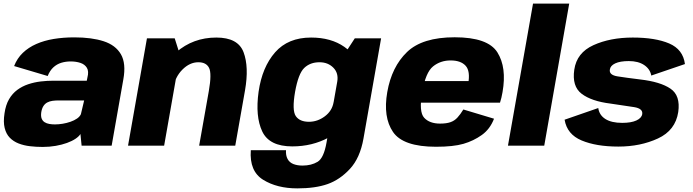

<svg xmlns="http://www.w3.org/2000/svg" viewBox="-20 -805 3830 1061"><path d="M216 7Q254 7 288 1Q322 -5 349.8 -15Q377.5 -25 397 -38Q416.5 -51 424.5 -64.5L431 0H597L661.5 -366Q677.5 -454.5 648.2 -505Q619 -555.5 553 -577Q487 -598.5 390.5 -598.5Q330.5 -598.5 277.2 -589.8Q224 -581 180.8 -562Q137.5 -543 106 -512.8Q74.5 -482.5 58 -440L243.5 -385Q255.5 -415 274.8 -432.8Q294 -450.5 318.5 -458Q343 -465.5 370.5 -465.5Q400 -465.5 424.2 -457.5Q448.5 -449.5 460.2 -430.2Q472 -411 463 -376.5L459.5 -359H275.5Q240 -359 204.5 -354.8Q169 -350.5 136 -339.5Q103 -328.5 75.8 -308.5Q48.5 -288.5 30 -256.8Q11.5 -225 5 -179Q-2.5 -131 5.8 -97.8Q14 -64.5 34 -44Q54 -23.5 82.8 -12.2Q111.5 -1 145.8 3Q180 7 216 7ZM283.5 -117.5Q267.5 -117.5 252.8 -120Q238 -122.5 226.8 -129.5Q215.5 -136.5 210.2 -149.8Q205 -163 208 -184.5Q211.5 -206 220 -219Q228.5 -232 241.2 -238.8Q254 -245.5 270 -247.8Q286 -250 304 -250H445L427 -174Q421 -160.5 405.8 -150Q390.5 -139.5 369.8 -132.2Q349 -125 326.5 -121.2Q304 -117.5 283.5 -117.5Z M687.5 0H887L975 -500L945.5 -593H792ZM1080.5 0H1280L1334 -306Q1356.5 -435 1326 -516.2Q1295.5 -597.5 1175.5 -597.5Q1047 -597.5 953.2 -515.8Q859.5 -434 845 -353L935 -312Q947 -379.5 987.8 -420.2Q1028.5 -461 1076 -461Q1119.5 -461 1135.2 -430Q1151 -399 1134 -302Z M1623 236Q1723 236 1790.8 212Q1858.5 188 1914 128Q1969.5 68 1988.5 -39L2086 -593H1940.5L1865.5 -478L1784.5 -18Q1769.5 68.5 1735 89.2Q1700.5 110 1651.5 110Q1623 110 1601.2 101.5Q1579.5 93 1569 73.2Q1558.5 53.5 1560.5 25H1366Q1357.5 141 1434.2 188.5Q1511 236 1623 236ZM1595 4Q1706 4 1796.2 -45Q1886.5 -94 1898 -158L1823.5 -240.5Q1815.5 -192.5 1775 -162.2Q1734.5 -132 1687.5 -132Q1636 -132 1614.5 -163.5Q1593 -195 1610.5 -297Q1628.5 -398 1661.2 -429.5Q1694 -461 1745.5 -461Q1792.5 -461 1822.2 -430.8Q1852 -400.5 1843.5 -353L1946 -430.5Q1957 -494 1883.2 -545.8Q1809.5 -597.5 1699 -597.5Q1572 -597.5 1500.2 -515.8Q1428.5 -434 1409 -298Q1390 -162 1429 -79Q1468 4 1595 4Z M2389.5 6 2412 -122Q2353.5 -122 2323.8 -154.5Q2294 -187 2313 -296Q2332 -405 2373 -438Q2414 -471 2470 -471Q2526.5 -471 2553.2 -441.5Q2580 -412 2567 -340.5L2576.5 -357H2306.5L2285.5 -237.5H2743Q2751.5 -263.5 2757 -296Q2781 -432.5 2728.5 -515.8Q2676 -599 2492.5 -599Q2314 -599 2229.2 -517.5Q2144.5 -436 2120 -296Q2096 -157.5 2151.8 -75.8Q2207.5 6 2389.5 6ZM2412 -122 2389.5 6Q2485 6 2541 -10.2Q2597 -26.5 2642.5 -59Q2688 -91.5 2710 -149L2540.5 -200Q2524.5 -173.5 2508 -155.5Q2491.5 -137.5 2469.2 -129.8Q2447 -122 2412 -122Z M2787 0H2987.5L3125.5 -785H2925.5Z M3397 5Q3519 5 3615.8 -39.8Q3712.5 -84.5 3728 -186Q3741 -277 3685.2 -315Q3629.5 -353 3517 -366Q3439.5 -375.5 3392.5 -383Q3345.5 -390.5 3350 -420Q3352.5 -442 3379.8 -454.8Q3407 -467.5 3455 -467.5Q3507 -467.5 3539.8 -445.5Q3572.5 -423.5 3579 -387.5L3765 -451Q3754.5 -532 3678 -564.8Q3601.5 -597.5 3476.5 -597.5Q3352 -597.5 3259.5 -555.5Q3167 -513.5 3153.5 -420Q3140 -328 3194.2 -286.8Q3248.5 -245.5 3354 -232.5Q3435.5 -221 3484.5 -213Q3533.5 -205 3529 -174.5Q3525.5 -152.5 3496.5 -139.2Q3467.5 -126 3418.5 -126Q3359 -126 3325.2 -147.5Q3291.5 -169 3286 -208L3100 -143.5Q3113.5 -62.5 3194.2 -28.8Q3275 5 3397 5Z"/></svg>

Font: Anybody UltraCondensed Thin ExtraBold
Style: Italic
Weight: 800
Italic angle: -10°
Version: Version 1.111